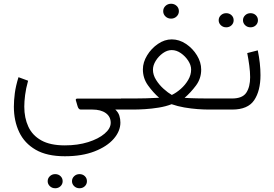

<svg xmlns="http://www.w3.org/2000/svg" viewBox="-20 -590 1478 1034"><path d="M329.1 251.5Q232.9 251.5 172.4 216.6Q111.8 181.6 83.3 121.3Q54.7 61 54.7 -15.6Q54.7 -48.8 59.8 -88.1Q64.9 -127.4 79.6 -174.3L131.3 -155.3Q119.6 -113.3 115.2 -78.1Q110.8 -43 110.8 -15.6Q110.8 44.9 132.6 92Q154.3 139.2 202.4 166Q250.5 192.9 329.1 192.9Q398.9 192.9 454.8 175.3Q510.7 157.7 543.5 129.6Q576.2 101.6 576.2 71.3Q576.2 38.1 549.6 19Q522.9 0 477.5 0H414.6Q403.3 0 397.9 -17.6L388.2 -50.8Q386.7 -59.1 397.5 -59.1H651.4V0H601.1Q617.2 15.1 622.8 33.2Q628.4 51.3 628.4 69.8Q628.4 116.2 592.3 157.7Q556.2 199.2 489 225.3Q421.9 251.5 329.1 251.5ZM367.7 385.7Q367.7 370.1 379.4 358.9Q391.1 347.7 408.2 347.7Q425.3 347.7 436.8 358.6Q448.2 369.6 448.2 385.7Q448.2 401.9 436.8 412.8Q425.3 423.8 408.2 423.8Q391.1 423.8 379.4 412.6Q367.7 401.4 367.7 385.7ZM236.8 385.7Q236.8 370.1 248.5 358.9Q260.3 347.7 277.3 347.7Q294.4 347.7 305.9 358.6Q317.4 369.6 317.4 385.7Q317.4 401.9 305.9 412.8Q294.4 423.8 277.3 423.8Q260.3 423.8 248.5 412.6Q236.8 401.4 236.8 385.7Z M858.9 -529.8Q858.9 -546.4 871.1 -558.1Q883.3 -569.8 901.4 -569.8Q918.9 -569.8 931.2 -558.3Q943.4 -546.9 943.4 -529.8Q943.4 -513.2 931.2 -501.5Q918.9 -489.7 901.4 -489.7Q883.3 -489.7 871.1 -501.5Q858.9 -513.2 858.9 -529.8ZM1063.5 -215.3Q1063.5 -167 1035.4 -129.4Q1007.3 -91.8 974.1 -63Q1003.9 -61 1042 -60.3Q1080.1 -59.6 1101.6 -59.6H1148.9V0H1103Q1079.1 0 1044.7 -2.4Q1010.3 -4.9 973.1 -11.2Q936 -17.6 904.3 -28.8Q872.6 -16.6 834.7 -10.5Q796.9 -4.4 761.2 -2.2Q725.6 0 700.2 0H631.8V-59.6H700.2Q725.1 -59.6 764.4 -60.5Q803.7 -61.5 836.9 -63.5Q804.2 -92.3 776.9 -130.4Q749.5 -168.5 749.5 -216.3Q749.5 -254.4 772.2 -291.7Q794.9 -329.1 830.6 -353.5Q866.2 -377.9 904.8 -377.9Q945.3 -377.9 981.7 -353.5Q1018.1 -329.1 1040.8 -291.7Q1063.5 -254.4 1063.5 -215.3ZM904.8 -320.3Q880.4 -320.3 857.2 -303.7Q834 -287.1 818.8 -262.7Q803.7 -238.3 803.7 -214.4Q803.7 -186.5 820.6 -159.7Q837.4 -132.8 861.1 -111.6Q884.8 -90.3 905.3 -78.6Q929.7 -90.3 953.6 -111.3Q977.5 -132.3 993.4 -159.4Q1009.3 -186.5 1009.3 -215.3Q1009.3 -238.8 993.7 -262.9Q978 -287.1 954.1 -303.7Q930.2 -320.3 904.8 -320.3Z M1288.6 -481Q1288.6 -496.6 1300.3 -507.8Q1312 -519 1329.1 -519Q1346.2 -519 1357.7 -508.1Q1369.1 -497.1 1369.1 -481Q1369.1 -464.8 1357.7 -453.9Q1346.2 -442.9 1329.1 -442.9Q1312 -442.9 1300.3 -454.1Q1288.6 -465.3 1288.6 -481ZM1157.7 -481Q1157.7 -496.6 1169.4 -507.8Q1181.2 -519 1198.2 -519Q1215.3 -519 1226.8 -508.1Q1238.3 -497.1 1238.3 -481Q1238.3 -464.8 1226.8 -453.9Q1215.3 -442.9 1198.2 -442.9Q1181.2 -442.9 1169.4 -454.1Q1157.7 -465.3 1157.7 -481ZM1129.4 -59.6H1229.5Q1285.6 -59.6 1306.4 -90.8Q1327.1 -122.1 1327.1 -174.3Q1327.1 -202.6 1322.5 -237.1Q1317.9 -271.5 1311.5 -304.2L1368.2 -318.8Q1382.8 -248.5 1382.8 -185.1Q1382.8 -101.1 1348.9 -50.5Q1314.9 0 1230.5 0H1129.4Z"/></svg>

Font: Vazirmatn RD UI FD ExtraLight
Style: Regular
Weight: 200
Designer: Saber Rastikerdar
Foundry: Saber Rastikerdar
Version: Version 33.003